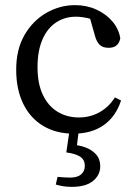

<svg xmlns="http://www.w3.org/2000/svg" viewBox="-20 -507 526 747"><path d="M238 86 251 -3H287L277 77L257 56Q287 57 312.5 66.5Q338 76 354 94Q370 112 370 140Q370 174 342 197Q314 220 259 220Q238 220 222.5 217Q207 214 197 211L204 181Q216 182 227.5 183Q239 184 252 184Q281 184 295.5 171.5Q310 159 310 138Q310 115 292.5 103Q275 91 238 86ZM275 -442Q232 -442 198 -419.5Q164 -397 145 -353Q126 -309 126 -245Q126 -182 146.5 -138.5Q167 -95 203.5 -72.5Q240 -50 287 -50Q331 -50 367.5 -70.5Q404 -91 427 -128L451 -116Q431 -54 384 -20.5Q337 13 266 13Q198 13 147.5 -17.5Q97 -48 70 -104Q43 -160 43 -236Q43 -315 75.5 -371Q108 -427 160.5 -457Q213 -487 272 -487Q317 -487 354.5 -470Q392 -453 417 -424Q442 -395 448 -358Q441 -321 403 -321Q378 -321 366.5 -334Q355 -347 350 -366L325 -454L371 -417Q346 -431 321 -436.5Q296 -442 275 -442Z"/></svg>

Font: Adobe Variable Font Prototype
Style: Regular
Weight: 389
Designer: Frank Grießhammer
Foundry: Adobe
Version: Version 1.004;hotconv 1.0.113;makeotfexe 2.5.65598